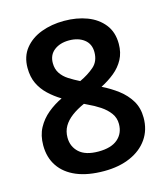

<svg xmlns="http://www.w3.org/2000/svg" viewBox="-110 -809 791 905"><g transform="rotate(-15 286.0 -356.5)"><path d="M286 -723Q348 -723 398 -704Q448 -685 478 -647Q508 -609 508 -552Q508 -509 490.5 -476.5Q473 -444 443.5 -420Q414 -396 377 -377Q418 -357 453 -330.5Q488 -304 509.5 -268.5Q531 -233 531 -185Q531 -126 500.5 -82Q470 -38 415 -14Q360 10 287 10Q208 10 153 -13Q98 -36 69 -79Q40 -122 40 -181Q40 -230 59.5 -266Q79 -302 111 -328.5Q143 -355 181 -373Q148 -393 121 -418.5Q94 -444 78.5 -476.5Q63 -509 63 -553Q63 -609 93.5 -647Q124 -685 174.5 -704Q225 -723 286 -723ZM160 -187Q160 -143 191 -114.5Q222 -86 285 -86Q347 -86 379 -113.5Q411 -141 411 -187Q411 -217 394 -240Q377 -263 350 -281Q323 -299 290 -314L276 -321Q240 -305 214 -285.5Q188 -266 174 -242Q160 -218 160 -187ZM285 -628Q241 -628 212.5 -606Q184 -584 184 -544Q184 -515 198 -494Q212 -473 235.5 -458Q259 -443 287 -429Q328 -448 357.5 -473.5Q387 -499 387 -544Q387 -584 358.5 -606Q330 -628 285 -628Z"/></g></svg>

Font: Noto Sans Cham SemiBold
Style: Regular
Weight: 600
Version: Version 2.002